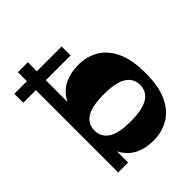

<svg xmlns="http://www.w3.org/2000/svg" viewBox="-257 -902 1045 1045"><g transform="rotate(-45 266.0 -379.0)"><path d="M-39.7 -633.5V-702.5H324.2V-633.5ZM314.2 14Q256.5 14 210.5 -8.4Q164.5 -30.8 137.6 -79Q110.7 -127.3 110.7 -206.8V-347Q110.7 -426.5 137.7 -474.7Q164.7 -523 211.2 -545.5Q257.7 -568 316.7 -568Q382.5 -568 434.1 -537.9Q485.7 -507.7 515.6 -443.6Q545.5 -379.5 545.5 -277Q545.5 -174.8 515.4 -110.5Q485.2 -46.3 432.7 -16.1Q380.2 14 314.2 14ZM57 0V-772H133.5V-406.2L127.2 -381.7V-138.5L133.5 -111V0ZM302 -148Q394 -148 436.4 -175.1Q478.8 -202.2 478.8 -252.3Q478.8 -303 436.4 -329.6Q394 -356.3 302 -356.3Q209.5 -356.3 168.4 -329.6Q127.2 -303 127.2 -252.3Q127.2 -202.5 168.7 -175.2Q210.2 -148 302 -148Z"/></g></svg>

Font: Savate ExtraLight
Style: Regular
Weight: 200
Designer: Max Esnée
Foundry: Plomb Type
Version: Version 2.000